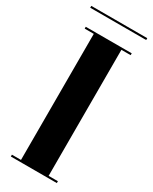

<svg xmlns="http://www.w3.org/2000/svg" viewBox="-216 -847 715 897"><g transform="rotate(30 142.0 -399.0)"><path d="M17.5 0V-10H66.5V-690H17.5V-700H265.5V-690H215.5V-10H265.5V0ZM-9 -787.5V-797.5H293V-787.5Z"/></g></svg>

Font: Imbue 100pt Black
Style: Regular
Weight: 900
Designer: Tyler Finck
Foundry: Etcetera Type Company
Version: Version 1.102; ttfautohint (v1.8.3)